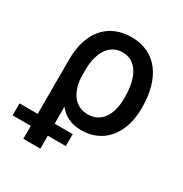

<svg xmlns="http://www.w3.org/2000/svg" viewBox="-219 -685 971 1020"><g transform="rotate(30 267.0 -175.0)"><path d="M67.1 -282.7V50.1H-44.4V123.6H67.1V203.1H171.9L171.5 123.6H282V50.1H171.2L170.8 -54C203.5 -13.1 247.5 9.9 310.7 9.9C446.7 9.9 530.5 -96.6 530.5 -248.6V-258.5C530.5 -430.8 451.3 -552.6 296.2 -552.6C162.6 -552.6 67.1 -462 67.1 -282.7ZM169.7 -235.1V-279.1C169 -368.3 204.9 -458.8 294.7 -458.8C385.7 -458.8 423.7 -370.7 423.7 -258.5V-248.6C423.7 -160.2 387.1 -80.3 297.6 -80.3C203.5 -80.3 172.9 -168.3 169.7 -235.1Z"/></g></svg>

Font: Margiela Sans Medium
Style: Regular
Weight: 500
Designer: Stefan Endress, Andreas Faust
Version: Version 1.100;FEAKit 1.0